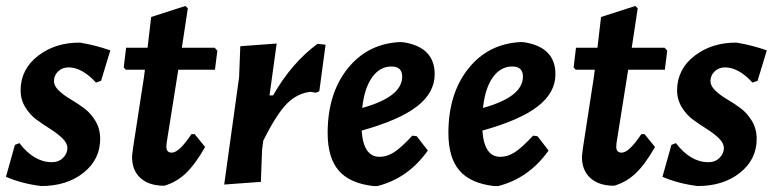

<svg xmlns="http://www.w3.org/2000/svg" viewBox="-29 -615 2597 644"><path d="M240 -472Q293 -463 341 -446L310 -344L293 -338Q246 -389 201 -389Q180 -389 166 -375.5Q152 -362 152 -343Q152 -327 168 -311.5Q184 -296 207 -282.5Q230 -269 252.5 -252.5Q275 -236 291 -209.5Q307 -183 307 -149Q307 -80 251 -35.5Q195 9 109 9Q44 1 -9 -22L21 -129L36 -135Q85 -71 145 -71Q168 -71 182.5 -85.5Q197 -100 197 -118Q197 -135 180.5 -151Q164 -167 141 -181.5Q118 -196 95 -212.5Q72 -229 56 -255Q40 -281 40 -313Q41 -384 99.5 -428.5Q158 -473 240 -472Z M522 8Q470 8 441.5 -18.5Q413 -45 414 -91L417 -117L454 -357L457 -381H393L386 -389L394 -455H466L478 -558L593 -595L601 -587L581 -455H691L700 -445L692 -381H569L530 -136L529 -123Q529 -103 547 -103Q572 -103 613 -165H624L659 -122Q626 -64 594.5 -34Q563 -4 522 8Z M899 -469 875 -295H887Q949 -404 1036 -468L1063 -465L1042 -309L1031 -304L1012 -307Q968 -302 933.5 -267.5Q899 -233 854 -143L850 -112L846 -5L723 4L773 -356L777 -460Z M1406 -110Q1340 -17 1237 9H1223Q1144 0 1107 -43Q1070 -86 1070 -169Q1070 -301 1137 -385Q1204 -469 1314 -474L1326 -473Q1429 -456 1429 -366Q1429 -304 1369.5 -258Q1310 -212 1184 -177Q1190 -89 1244 -89Q1269 -89 1293 -104.5Q1317 -120 1354 -160L1369 -158ZM1284 -392Q1245 -392 1219 -355.5Q1193 -319 1186 -253Q1320 -290 1320 -358Q1320 -392 1284 -392Z M1811 -110Q1745 -17 1642 9H1628Q1549 0 1512 -43Q1475 -86 1475 -169Q1475 -301 1542 -385Q1609 -469 1719 -474L1731 -473Q1834 -456 1834 -366Q1834 -304 1774.5 -258Q1715 -212 1589 -177Q1595 -89 1649 -89Q1674 -89 1698 -104.5Q1722 -120 1759 -160L1774 -158ZM1689 -392Q1650 -392 1624 -355.5Q1598 -319 1591 -253Q1725 -290 1725 -358Q1725 -392 1689 -392Z M2031 8Q1979 8 1950.5 -18.5Q1922 -45 1923 -91L1926 -117L1963 -357L1966 -381H1902L1895 -389L1903 -455H1975L1987 -558L2102 -595L2110 -587L2090 -455H2200L2209 -445L2201 -381H2078L2039 -136L2038 -123Q2038 -103 2056 -103Q2081 -103 2122 -165H2133L2168 -122Q2135 -64 2103.5 -34Q2072 -4 2031 8Z M2442 -472Q2495 -463 2543 -446L2512 -344L2495 -338Q2448 -389 2403 -389Q2382 -389 2368 -375.5Q2354 -362 2354 -343Q2354 -327 2370 -311.5Q2386 -296 2409 -282.5Q2432 -269 2454.5 -252.5Q2477 -236 2493 -209.5Q2509 -183 2509 -149Q2509 -80 2453 -35.5Q2397 9 2311 9Q2246 1 2193 -22L2223 -129L2238 -135Q2287 -71 2347 -71Q2370 -71 2384.5 -85.5Q2399 -100 2399 -118Q2399 -135 2382.5 -151Q2366 -167 2343 -181.5Q2320 -196 2297 -212.5Q2274 -229 2258 -255Q2242 -281 2242 -313Q2243 -384 2301.5 -428.5Q2360 -473 2442 -472Z"/></svg>

Font: Alegreya Sans SC
Style: Bold Italic
Weight: 700
Italic angle: -7°
Designer: Juan Pablo del Peral
Foundry: Huerta Tipografica
Version: Version 2.007